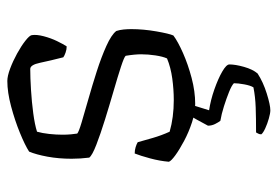

<svg xmlns="http://www.w3.org/2000/svg" viewBox="-134 -406 740 511"><g transform="rotate(-90 235.5 -150.0)"><path d="M215 0Q192 0 166 -8.5Q140 -17 116.5 -29.5Q93 -42 78 -53Q63 -64 61 -70Q63 -94 70 -120Q77 -146 83 -161Q92 -161 100 -158.5Q108 -156 113 -153Q118 -135 124.5 -112.5Q131 -90 141 -68Q179 -57 225 -57Q253 -57 282.5 -61Q312 -65 336 -75Q341 -86 344 -105.5Q347 -125 347 -144Q347 -152 346 -162.5Q345 -173 343 -185Q340 -189 314 -197.5Q288 -206 250 -217Q212 -228 173.5 -240Q135 -252 106.5 -263Q78 -274 72 -282Q69 -306 69 -329Q69 -363 74.5 -393Q80 -423 88 -442Q105 -453 138 -466.5Q171 -480 208.5 -490Q246 -500 276 -500Q289 -500 309 -492.5Q329 -485 349 -474Q369 -463 383 -452Q397 -441 398 -435Q400 -422 395 -403Q390 -384 382 -367.5Q374 -351 368 -342Q360 -342 351.5 -345Q343 -348 339 -351Q330 -386 324.5 -412.5Q319 -439 308 -439Q285 -439 252.5 -437Q220 -435 190 -431Q160 -427 141 -421Q137 -407 135 -388.5Q133 -370 133 -353Q133 -341 134 -330.5Q135 -320 136 -314Q140 -310 165 -302.5Q190 -295 227 -284.5Q264 -274 301.5 -262Q339 -250 369 -236.5Q399 -223 409 -210Q412 -201 413 -190.5Q414 -180 414 -170Q414 -138 408 -103.5Q402 -69 397 -58Q381 -46 350.5 -32.5Q320 -19 284 -9.5Q248 0 215 0ZM198 200Q190 200 176 196Q162 192 150 186.5Q138 181 134 176Q134 171 136 167.5Q138 164 139 162Q177 162 205.5 161Q234 160 259 155Q264 147 267 130.5Q270 114 270 103Q264 97 246.5 90Q229 83 208.5 76.5Q188 70 170 67Q166 62 161.5 53Q157 44 157 34Q165 19 173 4.5Q181 -10 197 -37H221L198 37Q225 41 253.5 51Q282 61 301 72Q320 83 320 91Q320 107 313.5 130Q307 153 296 166Q273 181 242.5 190.5Q212 200 198 200Z"/></g></svg>

Font: Texturina Thin
Style: Regular
Weight: 100
Designer: Guillermo Torres Carreño
Foundry: Omnibus-Type
Version: Version 1.002; ttfautohint (v1.8.3)